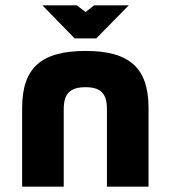

<svg xmlns="http://www.w3.org/2000/svg" viewBox="-20 -700 640 720"><path d="M63 -295V0H219V-291C219 -348 242 -373 301 -373C359 -373 381 -348 381 -291V0H537V-295C537 -444 467 -509 301 -509C133 -509 63 -444 63 -295ZM139 -680 260 -556H341L463 -680H333L301 -655L268 -680Z"/></svg>

Font: LT Wave Mono Black
Style: Regular
Weight: 900
Designer: Daniel Lyons
Version: Version 2.5 (Glyphs App)